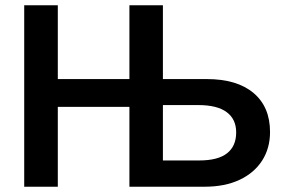

<svg xmlns="http://www.w3.org/2000/svg" viewBox="-20 -708 1085 728"><path d="M1003.9 -207.5Q1003.9 -146 973.9 -99.1Q943.8 -52.2 888.2 -26.1Q832.5 0 755.4 0H470.7V-302.7H199.2V0H71.8V-688H199.2V-408.2H470.7V-688H597.7V-408.2H763.7Q878.4 -408.2 941.2 -355.5Q1003.9 -302.7 1003.9 -207.5ZM875.5 -206.1Q875.5 -255.9 839.6 -282.7Q803.7 -309.6 731.9 -309.6H597.7V-99.6H735.4Q806.2 -99.6 840.8 -126.7Q875.5 -153.8 875.5 -206.1Z"/></svg>

Font: Arimo SemiBold
Style: Regular
Weight: 600
Designer: Steve Matteson
Foundry: Monotype Imaging Inc.
Version: Version 1.33